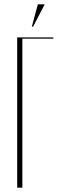

<svg xmlns="http://www.w3.org/2000/svg" viewBox="-20 -873 278 893"><path d="M60 -699H228V-693H84V0H60ZM128 -749 156 -853H188L134 -749Z"/></svg>

Font: Moniqa Thin Display
Style: Regular
Weight: 100
Designer: Rajesh Rajput
Foundry: Rajesh Rajput
Version: Version 1.000